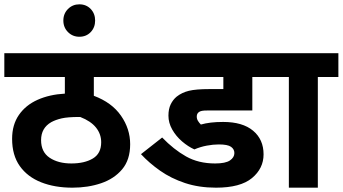

<svg xmlns="http://www.w3.org/2000/svg" viewBox="-20 -868 1585 888"><path d="M632 -512H414V-425Q497 -394 539.5 -333Q582 -272 582 -201Q582 -129 545 -85Q508 -41 447.5 -20.5Q387 0 315 0Q233 0 170 -25Q107 -50 71.5 -100Q36 -150 36 -226Q36 -291 67.5 -336.5Q99 -382 154 -406.5Q209 -431 280 -435V-512H0V-622H632ZM310 -112Q371 -112 409.5 -135Q448 -158 448 -210Q448 -248 424 -278Q400 -308 351 -327H346Q293 -327 265 -320.5Q237 -314 217 -303Q170 -276 170 -220Q170 -165 209.5 -138.5Q249 -112 310 -112Z M273 -773Q273 -805 294.5 -826.5Q316 -848 347 -848Q379 -848 399.5 -826.5Q420 -805 420 -773Q420 -741 399.5 -719.5Q379 -698 347 -698Q316 -698 294.5 -719.5Q273 -741 273 -773Z M992 -200Q966 -200 936.5 -194.5Q907 -189 879 -177Q850 -190 822 -214Q794 -238 776.5 -269Q759 -300 759 -333Q759 -364 769.5 -385.5Q780 -407 797 -421Q821 -440 853.5 -448Q886 -456 949 -456H1013V-512H618V-622H1250V-512H1147V-357H939Q923 -357 915 -355.5Q907 -354 902 -351Q890 -344 890 -329Q890 -318 895.5 -309Q901 -300 909 -292Q930 -298 955 -301Q980 -304 1012 -304Q1102 -304 1150.5 -263.5Q1199 -223 1199 -154Q1199 -89 1145.5 -44.5Q1092 0 979 0Q900 0 835.5 -21.5Q771 -43 720.5 -78.5Q670 -114 632 -155L730 -232Q783 -177 840.5 -144.5Q898 -112 975 -112Q1023 -112 1043.5 -126Q1064 -140 1064 -160Q1064 -178 1048.5 -189Q1033 -200 992 -200Z M1450 -512V0H1316V-512H1236V-622H1545V-512Z"/></svg>

Font: Noto Sans Devanagari UI
Style: Bold
Weight: 700
Designer: Jelle Bosma - Monotype Design Team
Foundry: Monotype Imaging Inc.
Version: Version 2.004; ttfautohint (v1.8.4.7-5d5b)